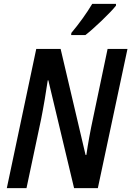

<svg xmlns="http://www.w3.org/2000/svg" viewBox="-20 -965 674 985"><path d="M345 -785H418C461 -818 547 -900 575 -936V-945H453C426 -899 384 -841 346 -796ZM15 0H116L191 -354C202 -408 218 -503 225 -553H228L360 0H482L634 -714H532L456 -352C445 -302 431 -226 423 -170H419L291 -714H166Z"/></svg>

Font: Noto Sans Display SemiCondensed Medium
Style: Italic
Weight: 500
Width: 4
Italic angle: -12°
Designer: Monotype Design Team
Foundry: Monotype Imaging Inc.
Version: Version 1.900